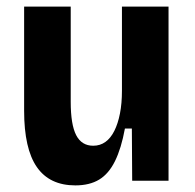

<svg xmlns="http://www.w3.org/2000/svg" viewBox="-20 -547 589 581"><path d="M208 14Q130 14 91.5 -41.5Q53 -97 53 -212V-527H194V-239Q194 -170 210.5 -138Q227 -106 262 -106Q283 -106 299 -117.5Q315 -129 326 -151Q337 -173 343 -203.5Q349 -234 349 -272V-527H490V-216V0H380L379 -158H358Q347 -98 328 -59.5Q309 -21 280 -3.5Q251 14 208 14Z"/></svg>

Font: Bricolage Grotesque SemiCondensed
Style: Bold
Weight: 700
Width: 4
Designer: Mathieu Triay
Foundry: Atelier Triay
Version: Version 1.001;gftools[0.9.33.dev8+g029e19f]